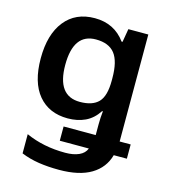

<svg xmlns="http://www.w3.org/2000/svg" viewBox="-116 -644 859 976"><g transform="rotate(15 313.0 -156.0)"><path d="M263 -552Q366 -552 424 -472H429L441 -542H546V21H604V96H535Q516 165 453.5 202.5Q391 240 285 240Q227 240 178 232.5Q129 225 85 207V106Q178 148 293 148Q336 148 365 135Q394 122 404 96H251V21H420V-35Q420 -51 421 -70.5Q422 -90 424 -105H420Q392 -62 351.5 -43Q311 -24 260 -24Q161 -24 105 -91Q49 -158 49 -284Q49 -410 105.5 -481Q162 -552 263 -552ZM296 -449Q178 -449 178 -284Q178 -121 298 -121Q364 -121 395.5 -153.5Q427 -186 427 -267V-280Q427 -369 395.5 -409Q364 -449 296 -449Z"/></g></svg>

Font: Noto Sans SemiBold
Style: Regular
Weight: 600
Designer: Monotype Design Team
Foundry: Monotype Imaging Inc.
Version: Version 2.007